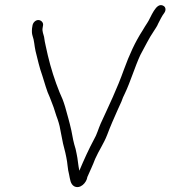

<svg xmlns="http://www.w3.org/2000/svg" viewBox="-20 -738 681 767"><path d="M110 -637 108 -625C107 -614 107 -604 110 -595C117 -576 117 -556 122 -534C130 -502 138 -466 149 -436C159 -406 166 -376 179 -349L189 -323C196 -307 203 -279 210 -262C217 -241 220 -228 224 -204C229 -175 234 -154 241 -128L245 -109C250 -87 250 -62 256 -41C260 -22 261 -3 276 6C300 19 326 -8 329 -31C341 -59 350 -76 360 -103C375 -137 395 -165 408 -199C421 -234 435 -265 450 -299L465 -332C469 -343 473 -354 479 -365C501 -411 519 -472 541 -519C559 -551 574 -584 594 -613L603 -627C606 -632 610 -638 612 -644C618 -656 628 -676 636 -686C644 -697 642 -709 634 -714C603 -734 582 -665 568 -646L559 -632L550 -617C519 -569 497 -520 475 -460C448 -384 415 -316 382 -244C374 -226 366 -198 356 -182C335 -143 315 -99 297 -56C292 -78 291 -102 286 -124L282 -143C274 -168 270 -189 265 -217C257 -253 249 -279 240 -312C233 -335 227 -350 218 -369C199 -416 183 -466 171 -517C166 -543 159 -565 156 -591C154 -600 148 -613 150 -625L152 -637C154 -648 144 -658 133 -658C122 -658 112 -648 110 -637Z"/></svg>

Font: PolanStronk
Style: Ita
Weight: 500
Version: Version 1.0